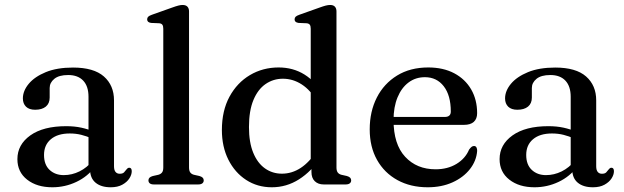

<svg xmlns="http://www.w3.org/2000/svg" viewBox="-20 -758 2566 789"><path d="M350.1 -61.9V-71.9L343.7 -75.1V-360.3Q343.7 -403.6 321.9 -426.7Q300.1 -449.7 260.1 -449.7Q222.2 -449.7 203.2 -434Q184.1 -418.3 184.1 -396.4V-357.2Q184.1 -332.9 168.3 -319.9Q152.4 -307 124.4 -307Q99.9 -307 86.9 -319.6Q74 -332.3 74 -353.6Q74 -384.5 98.1 -413.6Q122.3 -442.7 168.3 -461.6Q214.3 -480.4 280 -480.4Q365.3 -480.4 406.9 -443.8Q448.5 -407.1 448.5 -345.5V-75Q448.5 -58.9 454.8 -51.5Q461 -44 471.9 -44Q484.3 -44 489.7 -49.7Q495.1 -55.4 499 -60.8Q501.6 -64 504.3 -66.4Q507 -68.7 511.1 -68.7Q516.3 -68.7 518.9 -64.9Q521.4 -61 521.4 -54.5Q521.4 -40 511.6 -24.8Q501.7 -9.5 482.6 1Q463.4 11.6 435 11.6Q395.4 11.6 372.7 -7.3Q350.1 -26.1 350.1 -61.9ZM51.5 -104.1Q51.5 -163.6 104.6 -201.6Q157.8 -239.5 252.1 -239.5Q286.1 -239.5 314.6 -233.3Q343 -227 364.8 -217.1L356.8 -189.5Q336.1 -198.2 314.2 -203.9Q292.4 -209.5 266.7 -209.5Q217 -209.5 189 -185.9Q160.9 -162.3 160.9 -121.3Q160.9 -81.2 183.8 -59.8Q206.6 -38.4 242.2 -38.4Q275.6 -38.4 306.7 -53.7Q337.7 -69 360.1 -97.2L370.6 -73.4Q340.9 -32.8 294.1 -10.6Q247.3 11.6 195 11.6Q131.6 11.6 91.5 -19.8Q51.5 -51.1 51.5 -104.1Z M756.8 -711.2V-69.9Q756.8 -56.2 761.9 -49.3Q767 -42.4 776.9 -39.8L799.3 -34.8Q808.4 -32.2 812.8 -27.9Q817.2 -23.5 817.2 -16.8Q817.2 -9.1 811.5 -4.6Q805.8 0 793.9 0H612.7Q601.1 0 595.5 -4.6Q590 -9.1 590 -16.8Q590 -23.2 594.2 -27.6Q598.5 -31.9 607.3 -34.5L630.9 -39.8Q640.8 -42.7 645.9 -49.3Q651 -55.9 651 -69.6V-639.7Q651 -651.2 647.2 -656.3Q643.4 -661.4 634.6 -662.4L600.8 -663.8Q592.1 -665.2 588.4 -668.8Q584.7 -672.5 584.7 -678.3Q584.7 -684.9 588.9 -689.2Q593.2 -693.5 604.6 -697.5L686.8 -726.7Q703.3 -732.7 713.3 -735.2Q723.2 -737.6 730.1 -737.6Q743.6 -737.6 750.2 -730.6Q756.8 -723.5 756.8 -711.2Z M1259.9 -82.2 1256.9 -85.7V-639.7Q1256.9 -651.2 1253.1 -656.3Q1249.3 -661.4 1240.5 -662.4L1206.7 -663.8Q1198 -665.2 1194.3 -668.8Q1190.6 -672.5 1190.6 -678.3Q1190.6 -684.9 1194.8 -689.2Q1199.1 -693.5 1210.5 -697.5L1292.7 -726.7Q1308.6 -732.5 1318.7 -735.1Q1328.7 -737.6 1336.8 -737.6Q1349.7 -737.6 1356.2 -730.6Q1362.7 -723.5 1362.7 -711.2V-69.9Q1362.7 -56.2 1367.8 -49.3Q1372.9 -42.4 1382.8 -39.8L1405.2 -34.8Q1414.3 -32.2 1418.7 -27.9Q1423.1 -23.5 1423.1 -16.8Q1423.1 -9.1 1417.4 -4.6Q1411.7 0 1399.8 0H1310.4Q1287.4 0 1273.6 -13.3Q1259.9 -26.5 1259.9 -51ZM891.8 -223.8Q891.8 -302.9 923 -360.6Q954.3 -418.2 1007.2 -449.5Q1060.1 -480.8 1125 -480.8Q1184.8 -480.8 1231.6 -451.5Q1278.4 -422.1 1307.2 -367.8L1282.1 -342.2Q1256.4 -387.5 1220.1 -411Q1183.9 -434.5 1142.5 -434.5Q1103.1 -434.5 1071.4 -412.7Q1039.7 -390.9 1021.4 -346.9Q1003.1 -302.9 1003.1 -236Q1003.1 -172.8 1020.7 -130.2Q1038.3 -87.5 1069 -65.9Q1099.6 -44.3 1138.6 -44.3Q1179.5 -44.3 1215.8 -68Q1252 -91.7 1281.8 -138.5L1298.4 -112Q1260.1 -53.6 1208.7 -21Q1157.4 11.6 1097.1 11.6Q1037.9 11.6 991.5 -18.6Q945.1 -48.8 918.4 -101.9Q891.8 -155.1 891.8 -223.8Z M1940.7 -292.9Q1940.7 -269.6 1927 -257.2Q1913.2 -244.9 1886.7 -244.9H1566.8V-277.4H1807.4Q1832.5 -277.4 1832.5 -299.5Q1832.5 -366.1 1803.6 -403.4Q1774.7 -440.8 1726.1 -440.8Q1687.9 -440.8 1658.9 -419.1Q1629.9 -397.4 1613.6 -357.8Q1597.2 -318.1 1597.2 -264.5Q1597.2 -165.1 1645 -113.7Q1692.7 -62.3 1770 -62.3Q1819.5 -62.3 1856 -84.5Q1892.4 -106.7 1907.6 -143.2Q1914 -151.7 1918.4 -154.9Q1922.7 -158 1927.9 -158Q1934.9 -158 1938 -152.1Q1941.1 -146.1 1940.8 -137.9Q1937.8 -97 1911 -62.9Q1884.2 -28.8 1839.5 -8.6Q1794.7 11.6 1737.6 11.6Q1667.1 11.6 1613.3 -17.9Q1559.5 -47.4 1529.4 -100.9Q1499.3 -154.4 1499.3 -226.3Q1499.3 -299.7 1528.5 -357.1Q1557.7 -414.4 1611.7 -447.6Q1665.7 -480.8 1739.9 -480.8Q1801.5 -480.8 1846.6 -456.9Q1891.7 -432.9 1916.2 -390.6Q1940.7 -348.3 1940.7 -292.9Z M2331.6 -61.9V-71.9L2325.2 -75.1V-360.3Q2325.2 -403.6 2303.4 -426.7Q2281.6 -449.7 2241.6 -449.7Q2203.7 -449.7 2184.7 -434Q2165.6 -418.3 2165.6 -396.4V-357.2Q2165.6 -332.9 2149.8 -319.9Q2133.9 -307 2105.9 -307Q2081.4 -307 2068.4 -319.6Q2055.5 -332.3 2055.5 -353.6Q2055.5 -384.5 2079.6 -413.6Q2103.8 -442.7 2149.8 -461.6Q2195.8 -480.4 2261.5 -480.4Q2346.8 -480.4 2388.4 -443.8Q2430 -407.1 2430 -345.5V-75Q2430 -58.9 2436.3 -51.5Q2442.5 -44 2453.4 -44Q2465.8 -44 2471.2 -49.7Q2476.6 -55.4 2480.5 -60.8Q2483.1 -64 2485.8 -66.4Q2488.5 -68.7 2492.6 -68.7Q2497.8 -68.7 2500.4 -64.9Q2502.9 -61 2502.9 -54.5Q2502.9 -40 2493.1 -24.8Q2483.2 -9.5 2464.1 1Q2444.9 11.6 2416.5 11.6Q2376.9 11.6 2354.2 -7.3Q2331.6 -26.1 2331.6 -61.9ZM2033 -104.1Q2033 -163.6 2086.1 -201.6Q2139.3 -239.5 2233.6 -239.5Q2267.6 -239.5 2296.1 -233.3Q2324.5 -227 2346.3 -217.1L2338.3 -189.5Q2317.6 -198.2 2295.8 -203.9Q2273.9 -209.5 2248.2 -209.5Q2198.5 -209.5 2170.5 -185.9Q2142.4 -162.3 2142.4 -121.3Q2142.4 -81.2 2165.3 -59.8Q2188.1 -38.4 2223.7 -38.4Q2257.1 -38.4 2288.2 -53.7Q2319.2 -69 2341.6 -97.2L2352.1 -73.4Q2322.4 -32.8 2275.6 -10.6Q2228.8 11.6 2176.5 11.6Q2113.1 11.6 2073 -19.8Q2033 -51.1 2033 -104.1Z"/></svg>

Font: Fraunces
Style: Regular
Weight: 900
Version: Version 1.000;[b76b70a41]